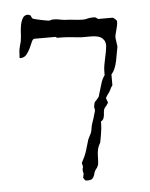

<svg xmlns="http://www.w3.org/2000/svg" viewBox="-48 -440 560 715"><g transform="rotate(-5 231.5 -82.0)"><path d="M238.3 228 234.9 223.6 238.3 208Q235.8 202.6 235.8 193.4Q235.8 188.5 238.3 183.1L234.9 168Q241.2 156.7 246.6 144.8Q252 132.8 255.4 120.6L263.7 92.8Q266.1 81.5 272.7 70.8Q279.3 60.1 281.2 48.8Q283.2 32.2 288.1 19.5Q293 6.8 297.4 -10.3Q299.3 -15.6 300 -18.6Q300.8 -21.5 300.8 -25.4Q300.8 -27.8 299.8 -29.8Q298.8 -31.7 298.8 -36.1L300.8 -47.4L301.8 -50.3Q302.7 -53.7 303.2 -54.2Q304.7 -55.2 307.1 -57.9Q309.6 -60.5 312.3 -63.5Q314.9 -66.4 316.9 -69.1Q318.8 -71.8 319.3 -72.8L323.7 -87.9Q328.6 -103 333.5 -120.1Q338.4 -137.2 348.1 -150.4V-163.1Q348.1 -175.3 350.1 -186.5Q352.1 -197.8 354.5 -209Q356.9 -220.2 359.4 -232.4Q361.8 -244.6 363.3 -259.3Q363.3 -271.5 358.4 -279.3Q353.5 -287.1 345.9 -291.3Q338.4 -295.4 328.6 -296.9Q318.8 -298.3 309.1 -298.3H272.9Q252.4 -300.3 233.2 -302.2Q213.9 -304.2 192.4 -304.2H184.1L178.2 -308.1H99.6Q93.3 -308.1 88.9 -297.6Q84.5 -287.1 78.6 -274.4Q72.8 -261.7 64 -251.2Q55.2 -240.7 40.5 -240.7Q38.1 -240.7 38.1 -245.1L39.1 -256.8Q39.1 -266.1 40.5 -273.7Q42 -281.2 43.7 -287.6Q45.4 -293.9 47.1 -299.6Q48.8 -305.2 48.8 -311Q50.3 -317.9 50.8 -332.5Q51.3 -347.2 54 -362.1Q56.6 -377 63 -388.2Q69.3 -399.4 82 -399.4Q87.9 -398.4 90.3 -397Q92.8 -395.5 93.8 -393.3Q94.7 -391.1 95.7 -388.7Q96.7 -386.2 99.6 -383.3Q100.1 -382.8 108.6 -380.6Q117.2 -378.4 127.7 -376.2Q138.2 -374 147.2 -372.3Q156.2 -370.6 158.7 -370.6Q161.1 -370.6 163.3 -371.1Q165.5 -371.6 168 -372.6Q170.4 -373.5 172.6 -373.5Q174.8 -373.5 178.2 -373.5Q188.5 -373.5 198.5 -371.3Q208.5 -369.1 218.8 -368.2Q236.8 -367.7 253.4 -365.5Q270 -363.3 286.6 -363.3Q295.9 -363.3 306.6 -366.7Q315.4 -368.2 325.2 -368.2Q330.6 -368.2 333 -367.2Q335.4 -366.2 342.3 -360.8H395.5Q397 -360.8 399.7 -359.1Q402.3 -357.4 405 -355Q407.7 -352.5 409.7 -350.1Q411.6 -347.7 411.6 -346.2Q411.6 -337.4 409.9 -329.3Q408.2 -321.3 406 -313.7Q403.8 -306.2 402.1 -298.8Q400.4 -291.5 400.4 -284.7L404.8 -252Q402.3 -240.7 400.1 -226.8Q397.9 -212.9 395 -199Q392.1 -185.1 387 -172.4Q381.8 -159.7 373.5 -150.4V-109.9Q367.7 -103 364.3 -94.7Q360.8 -86.4 354 -78.6Q352.1 -75.2 348.9 -70.8Q345.7 -66.4 345.7 -64L351.6 -47.4Q351.1 -46.4 349.4 -43.7Q347.7 -41 345.5 -38.1Q343.3 -35.2 341.1 -32.5Q338.9 -29.8 337.9 -28.8Q334 -22.5 333.5 -15.4Q333 -8.3 332.3 -1.7Q331.5 4.9 329.1 10.7Q326.7 16.6 319.3 20.5V28.8Q319.3 36.1 318.4 45.4Q317.4 54.7 315.9 63.7Q314.5 72.8 313 81.3Q311.5 89.8 310.1 96.2Q310.1 99.6 307.6 102.1Q302.2 111.8 300 120.8Q297.9 129.9 297.1 139.2Q296.4 148.4 296.4 158.2Q296.4 168 294.9 178.2Q293 187 287.1 193.8Q281.2 200.7 278.8 208.5L276.4 217.3Q272.5 227.1 267.8 231Q263.2 234.9 247.6 234.9Q240.2 234.9 238.3 228Z"/></g></svg>

Font: IM FELL English SC
Style: Regular
Weight: 400
Designer: Igino Marini
Foundry: Igino Marini
Version: 3.00